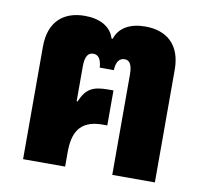

<svg xmlns="http://www.w3.org/2000/svg" viewBox="-65 -600 713 670"><g transform="rotate(10 291.5 -265.0)"><path d="M58 0H207V-51C207 -114 225 -167 310 -167H327V-291H310C255 -291 231 -280 210 -231L207 -232V-355C207 -393 219 -405 236 -405C253 -405 264 -392 266 -361H316C317 -392 329 -405 347 -405C363 -405 374 -393 374 -355V0H525V-399C525 -488 474 -530 398 -530C345 -530 306 -509 293 -468H289C277 -509 237 -530 184 -530C109 -530 58 -488 58 -399Z"/></g></svg>

Font: Noto Sans Thai UI Condensed Extra
Style: Regular
Weight: 800
Width: 3
Designer: Monotype Design Team
Foundry: Monotype Imaging Inc.
Version: Version 1.901